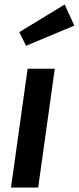

<svg xmlns="http://www.w3.org/2000/svg" viewBox="-20 -835 351 855"><path d="M150 0H29L103 -529H224ZM311 -721 96 -631 66 -692 268 -815Z"/></svg>

Font: Fira Sans Condensed Medium
Style: Italic
Weight: 500
Width: 3
Italic angle: -8°
Designer: bBox Type GmbH & Carrois Corporate GbR & Edenspiekermann AG
Foundry: bBox Type GmbH & Carrois Corporate GbR & Edenspiekermann AG
Version: Version 4.301